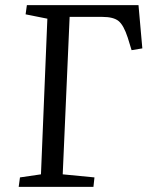

<svg xmlns="http://www.w3.org/2000/svg" viewBox="-20 -730 592 750"><path d="M53 0 58 -37 140 -49 165 -657 80 -674 85 -710H521L536 -541L494 -534L479 -583Q463 -632 443 -648Q423 -664 380 -664H252L225 -49L349 -37L345 0Z"/></svg>

Font: Literata 36pt
Style: Italic
Weight: 400
Italic angle: -2°
Designer: Latin by Veronika Burian and Jose Scaglione. Greek by Irene Vlachou. Cyrillic by Vera Evstafieva
Foundry: TypeTogether
Version: Version 3.002